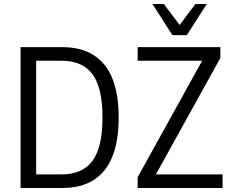

<svg xmlns="http://www.w3.org/2000/svg" viewBox="-20 -941 1164 961"><path d="M83 0V-705H292Q385 -705 448 -665.5Q511 -626 542.5 -548Q574 -470 574 -353Q574 -236 542.5 -157.5Q511 -79 448 -39.5Q385 0 292 0ZM161 -68H287Q393 -68 443 -136Q493 -204 493 -353Q493 -502 443 -569.5Q393 -637 287 -637H161ZM669 0V-54L1009 -668L1014 -637H669V-705H1083V-651L743 -37L738 -68H1094V0ZM843 -765 743 -921H800L879 -816L958 -921H1015L915 -765Z"/></svg>

Font: Nunito Sans 10pt Condensed
Style: Regular
Weight: 400
Width: 3
Designer: Vernon Adams
Foundry: Vernon Adams
Version: Version 3.101;gftools[0.9.27]